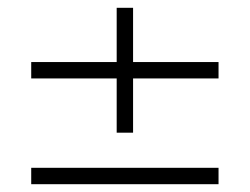

<svg xmlns="http://www.w3.org/2000/svg" viewBox="-20 -560 640 492"><path d="M279 -220V-359H60V-401H279V-540H321V-401H540V-359H321V-220ZM60 -88V-130H540V-88Z"/></svg>

Font: Hauora
Style: Regular
Weight: 400
Designer: Wayne Shih
Foundry: WCYS
Version: Version 1.001